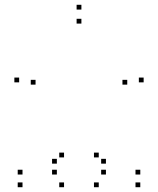

<svg xmlns="http://www.w3.org/2000/svg" viewBox="-20 -772 660 802"><path d="M511.5 -418.5V-438.5H491.5V-418.5ZM392.5 -114.5V-134.5H372.5V-114.5ZM392.5 10V-10H372.5V10ZM566 10V-10H546V10ZM566 -43V-63H546V-43ZM422.5 -43V-63H402.5V-43ZM422.5 -88.5V-108.5H402.5V-88.5ZM580 -428V-448H560V-428ZM320 -732V-752H300V-732ZM60 -428V-448H40V-428ZM217.5 -88.5V-108.5H197.5V-88.5ZM217.5 -43V-63H197.5V-43ZM74 -43V-63H54V-43ZM74 10V-10H54V10ZM247.5 10V-10H227.5V10ZM247.5 -114.5V-134.5H227.5V-114.5ZM128.5 -418.5V-438.5H108.5V-418.5ZM320 -673.5V-693.5H300V-673.5Z"/></svg>

Font: Monaspace Neon Dots Var
Style: Regular
Weight: 400
Designer: Riley Cran and the Lettermatic Team
Version: Version 1.100 (Monaspace Neon Dots)